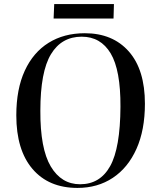

<svg xmlns="http://www.w3.org/2000/svg" viewBox="-20 -908 767 942"><path d="M60 -342Q60 -471 101.5 -561Q143 -651 218.5 -698Q294 -745 396 -745Q533 -745 612 -655.5Q691 -566 691 -399Q691 -270 649.5 -177.5Q608 -85 533.5 -35.5Q459 14 360 14Q219 14 139.5 -79Q60 -172 60 -342ZM178 -365Q177 -179 229 -91.5Q281 -4 373 -4Q471 -4 520.5 -93Q570 -182 571 -384Q572 -564 523 -646Q474 -728 381 -728Q282 -728 230 -642Q178 -556 178 -365ZM246 -888H539L537 -817H243Z"/></svg>

Font: Literata 72pt Medium
Style: Italic
Weight: 500
Italic angle: -2°
Designer: Latin by Veronika Burian and Jose Scaglione. Greek by Irene Vlachou. Cyrillic by Vera Evstafieva
Foundry: TypeTogether
Version: Version 3.002